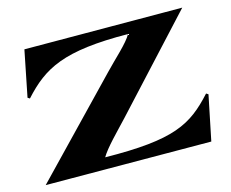

<svg xmlns="http://www.w3.org/2000/svg" viewBox="-99 -845 1189 989"><g transform="rotate(-15 495.5 -350.0)"><path d="M491 -479 30 0 912 4 961 -235 950 -242C829 -109 732 -54 363 -59C389 -104 457 -171 510 -228L946 -701L105 -704L56 -459L67 -452C185 -582 296 -645 641 -642C618 -599 543 -534 491 -479Z"/></g></svg>

Font: Coconat
Style: Bold
Weight: 900
Width: 8
Designer: Sara Lavazza
Foundry: Collletttivo
Version: Version 1.000;Glyphs 3.2 (3217)